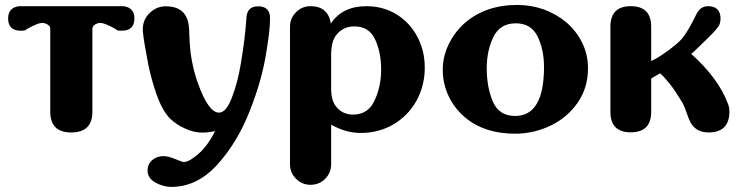

<svg xmlns="http://www.w3.org/2000/svg" viewBox="-20 -525 2949 761"><path d="M469.2 -500.5Q512.7 -495.1 512.7 -452.1Q512.7 -403.3 462.9 -403.3Q441.4 -403.3 441.4 -407.7V-408.2Q414.6 -423.3 399.9 -428.7Q387.2 -434.1 376 -434.1Q373 -434.1 370.1 -433.6Q346.2 -426.3 346.2 -411.1V-82Q346.2 0 262.2 0Q179.2 0 179.2 -82V-411.1Q179.2 -426.3 154.8 -433.6Q151.9 -434.1 148.9 -434.1Q137.7 -434.1 125 -428.7Q110.4 -423.3 83.5 -408.2V-407.7Q83.5 -403.3 62 -403.3Q12.2 -403.3 12.2 -452.1Q12.2 -495.1 55.7 -500.5Z M1002.9 -500Q1050.3 -500 1050.3 -453.1Q1050.3 -403.3 1035.6 -318.8Q1019.5 -211.4 970.7 -87.4Q922.4 37.6 842.3 126.5Q761.7 215.8 659.2 215.8Q626 215.8 595.7 198.2Q564.9 181.2 564.9 150.4Q564.9 125.5 583.5 109.4Q602.1 93.8 627.4 93.8Q647 93.8 674.8 105.5Q702.6 117.2 708.5 117.2Q724.6 117.2 748.5 99.1Q772.9 81.1 786.1 65.4Q811 37.6 832.5 -5.4Q807.6 0.5 781.7 0.5Q748.5 0.5 713.4 -15.6Q678.7 -30.8 652.8 -56.2Q623 -87.9 601.1 -148.9Q579.6 -210.4 567.4 -271Q549.8 -361.3 545.9 -402.3H546.4Q545.9 -406.7 545.9 -408.7Q545.9 -446.8 572.8 -473.1Q600.1 -500 637.2 -500Q723.1 -500 729 -414.6H729.5Q731.4 -333 738.8 -293.9Q748 -241.2 763.2 -198.7Q805.7 -78.6 847.7 -78.6Q876.5 -78.6 898.9 -137.7Q921.9 -196.8 934.1 -270.5Q951.2 -369.1 957 -457Q960.4 -500 1002.9 -500Z M1384.3 -420.4Q1335 -420.4 1307.6 -378.9Q1293.9 -356.4 1292.5 -315.9V-168.5Q1293.9 -123.5 1313.5 -101.1Q1338.4 -70.8 1379.4 -70.8Q1439 -70.8 1464.8 -127Q1490.7 -182.6 1490.7 -250Q1490.7 -316.4 1466.8 -368.7Q1442.9 -420.4 1384.3 -420.4ZM1210.9 207.5Q1177.2 207.5 1153.3 183.6Q1129.4 159.7 1129.4 125.5V-418.5Q1129.4 -452.6 1153.3 -476.6Q1177.2 -500.5 1210.9 -500.5Q1279.8 -500.5 1291.5 -432.1Q1337.4 -500.5 1432.1 -500.5Q1498.5 -500.5 1551.3 -468.3Q1604.5 -435.5 1633.8 -379.9Q1663.6 -324.2 1663.6 -257.3Q1663.6 -185.5 1630.9 -126Q1597.7 -66.4 1539.6 -32.2Q1481.4 2 1409.2 2Q1351.1 2 1292.5 -30.8V125.5Q1292.5 159.7 1269 183.6Q1245.1 207.5 1210.9 207.5Z M2136.2 -259.8Q2136.2 -328.1 2110.8 -380.4Q2085 -432.6 2024.4 -432.6Q1961.9 -432.6 1935.5 -378.4Q1909.2 -324.2 1909.2 -254.4Q1909.2 -179.2 1933.6 -122.1Q1958 -65.4 2022 -65.4Q2136.2 -65.4 2136.2 -259.8ZM1825.2 -58.1Q1781.7 -94.2 1758.3 -143.6Q1734.9 -192.9 1734.9 -248.5Q1734.9 -300.3 1757.8 -348.1Q1780.8 -396.5 1820.8 -432.6Q1903.8 -505.4 2030.3 -505.4Q2084.5 -505.4 2134.8 -487.8Q2185.1 -469.7 2225.1 -436Q2264.6 -401.9 2287.6 -355.5Q2310.5 -308.6 2310.5 -253.4Q2310.5 -177.7 2270 -118.7Q2229 -59.1 2162.6 -27.3Q2095.7 4.9 2021.5 4.9Q1901.4 4.9 1825.2 -58.1Z M2864.3 -116.2Q2871.1 -100.6 2871.1 -83.5Q2871.1 0 2788.1 0Q2731 0 2710.4 -53.7Q2692.9 -104 2684.6 -118.2Q2654.8 -167.5 2635.3 -191.9Q2610.4 -223.1 2596.2 -234.4L2561 -213.9V-82Q2561 -0.5 2480 -0.5Q2399.4 -0.5 2399.4 -82V-418.9Q2399.4 -500.5 2480 -500.5Q2561 -500.5 2561 -418.9V-283.2Q2580.6 -291 2616.2 -315.9Q2664.6 -350.6 2682.1 -370.6Q2707.5 -400.9 2739.7 -467.8Q2755.9 -500.5 2786.1 -500.5Q2835.9 -500.5 2835.9 -450.7Q2835.9 -440.4 2832 -428.2Q2825.7 -412.6 2784.2 -372.6L2732.4 -322.3L2719.7 -311.5Q2826.7 -215.3 2864.3 -116.2Z"/></svg>

Font: inglobal
Style: Bold
Weight: 700
Designer: Andrey Kochetov, Denis Davydov, Evgeny Yurtaev
Foundry: inglobal.ru
Version: Version 1.00 September 25, 2014, initial release